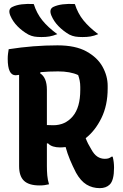

<svg xmlns="http://www.w3.org/2000/svg" viewBox="-20 -955 640 995"><path d="M155 -934Q170 -886 199.5 -849.5Q229 -813 277 -778Q254 -769 236 -766Q218 -763 195 -763Q173 -763 158 -765.5Q143 -768 127 -776Q95 -794 70.5 -819Q46 -844 33 -875Q20 -908 44 -919Q64 -929 92.5 -932.5Q121 -936 155 -934ZM368 -934Q383 -886 412.5 -849.5Q442 -813 489 -778Q467 -769 449 -766Q431 -763 408 -763Q386 -763 370.5 -765.5Q355 -768 339 -776Q308 -794 283.5 -819Q259 -844 246 -875Q233 -907 256 -919Q277 -929 305 -932.5Q333 -936 368 -934ZM234 0Q221 3 210.5 4.5Q200 6 185 6Q130 6 104.5 -18Q79 -42 79 -94V-567Q67 -565 61 -565Q20 -565 20 -650Q20 -664 21.5 -676Q23 -688 25 -700Q153 -720 278 -720Q371 -720 428 -688.5Q485 -657 511.5 -609Q538 -561 538 -510V-497Q538 -409 505.5 -343Q473 -277 424 -239Q435 -210 452 -183Q467 -155 484.5 -143.5Q502 -132 523 -132Q535 -132 542.5 -134.5Q550 -137 558 -143H564Q571 -116 571 -86Q571 -21 549 1Q530 20 497 20Q459 20 428.5 1.5Q398 -17 374 -60Q356 -95 342.5 -127.5Q329 -160 320 -193Q305 -191 291 -191Q271 -191 255 -196Q239 -201 229 -212H223V-94Q223 -69 225 -46Q227 -23 234 0ZM223 -490V-307Q235 -306 256 -306Q318 -306 357 -352Q396 -398 396 -489V-504Q396 -522 393 -537Q390 -552 385 -566Q344 -585 281 -585Q256 -585 233.5 -584Q211 -583 190 -581L188 -575Q223 -553 223 -490Z"/></svg>

Font: Recursive Sn Csl St
Style: Bold
Weight: 700
Version: Version 1.079;hotconv 1.0.112;makeotfexe 2.5.65598; ttfautoh